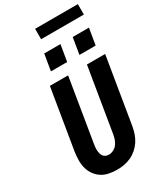

<svg xmlns="http://www.w3.org/2000/svg" viewBox="-272 -1233 1144 1342"><g transform="rotate(-30 300.0 -562.0)"><path d="M258 8Q224 8 192 1.5Q160 -5 134 -22Q108 -39 90 -64.5Q72 -90 64 -120.5Q56 -151 56.5 -184.5Q57 -218 62 -251L142 -735H289L206 -231Q204 -218 202.5 -205Q201 -192 202 -179Q203 -166 206 -154Q209 -142 216 -132Q223 -122 234.5 -117Q246 -112 260 -112Q278 -112 297 -121.5Q316 -131 328 -147.5Q340 -164 346.5 -182.5Q353 -201 356 -220L441 -735H588L500 -201Q495 -173 485.5 -145Q476 -117 459.5 -92Q443 -67 420 -47Q397 -27 370 -14.5Q343 -2 314.5 3Q286 8 258 8ZM429 -819 451 -951H582L560 -819ZM199 -819 221 -951H352L330 -819ZM252 -1048V-1132H597V-1048Z"/></g></svg>

Font: Iosevka SS04 Hv Ex Obl
Style: Regular
Weight: 900
Width: 7
Italic angle: -9°
Monospace: yes
Designer: Belleve Invis
Foundry: Belleve Invis
Version: Version 19.0.0; ttfautohint (v1.8.4)